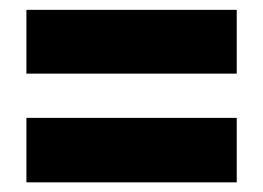

<svg xmlns="http://www.w3.org/2000/svg" viewBox="-20 -549 540 394"><path d="M34.2 -397.9V-528.8H465.8V-397.9ZM34.2 -174.8V-307.1H465.8V-174.8Z"/></svg>

Font: Open Sans Condensed ExtraBold
Style: Regular
Weight: 800
Width: 3
Designer: Monotype Design Team
Foundry: Monotype Imaging Inc.
Version: Version 3.000; ttfautohint (v1.8.4)